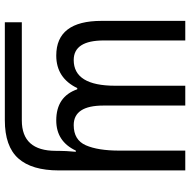

<svg xmlns="http://www.w3.org/2000/svg" viewBox="-16 -562 805 814"><g transform="rotate(90 387.0 -154.5)"><path d="M489 228Q600 228 651 171Q702 114 702 -1V-537H618V-257Q618 -167 595.5 -115.5Q573 -64 510 -64Q427 -64 427 -190V-537H343V-240Q343 -64 234 -64Q151 -64 151 -192V-537H68V-182Q68 10 215 10Q310 10 353 -79H358Q389 10 490 10Q579 10 618 -73H623Q619 -29 619 2V12Q619 156 490 156H74V228Z"/></g></svg>

Font: Noto Sans Display SemiCondensed
Style: Regular
Weight: 400
Width: 4
Designer: Monotype Design team
Foundry: Monotype Imaging Inc.
Version: 1.000